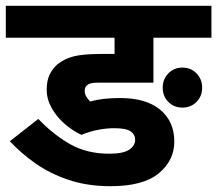

<svg xmlns="http://www.w3.org/2000/svg" viewBox="-20 -642 749 662"><path d="M374 -200Q348 -200 318.5 -194.5Q289 -189 261 -177Q232 -190 204 -214Q176 -238 158.5 -269Q141 -300 141 -333Q141 -364 151.5 -385.5Q162 -407 179 -421Q203 -440 235.5 -448Q268 -456 331 -456H375V-512H0V-622H709V-512H509V-357H321Q305 -357 297 -355.5Q289 -354 284 -351Q272 -344 272 -329Q272 -318 277.5 -309Q283 -300 291 -292Q312 -298 337 -301Q362 -304 394 -304Q484 -304 532.5 -263.5Q581 -223 581 -154Q581 -89 527.5 -44.5Q474 0 361 0Q282 0 217.5 -21.5Q153 -43 102.5 -78.5Q52 -114 14 -155L112 -232Q165 -177 222.5 -144.5Q280 -112 357 -112Q405 -112 425.5 -126Q446 -140 446 -160Q446 -178 430.5 -189Q415 -200 374 -200ZM541 -340Q541 -369 560.5 -389Q580 -409 609 -409Q638 -409 657.5 -389Q677 -369 677 -340Q677 -310 657.5 -290.5Q638 -271 609 -271Q580 -271 560.5 -290.5Q541 -310 541 -340Z"/></svg>

Font: Noto Sans Devanagari UI
Style: Bold
Weight: 700
Designer: Jelle Bosma - Monotype Design Team
Foundry: Monotype Imaging Inc.
Version: Version 2.004; ttfautohint (v1.8.4.7-5d5b)